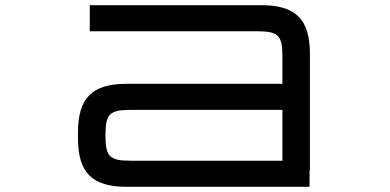

<svg xmlns="http://www.w3.org/2000/svg" viewBox="-20 -720 1502 740"><path d="M486 -296.5H1068.5V-100.5H486C402 -100.5 386.5 -115.5 386.5 -198.5C386.5 -281.5 402 -296.5 486 -296.5ZM280.5 -188.5C280.5 -54.5 334.5 0 468.5 0H1173V-63H1174.5V-511.5C1174.5 -645.5 1120.5 -700 986.5 -700H326V-599.5H969C1053.5 -599.5 1068.5 -584.5 1068.5 -500V-397H468.5C334.5 -397 280.5 -342.5 280.5 -208.5Z"/></svg>

Font: Melete
Style: Regular
Weight: 400
Width: 6
Designer: Sora Sagano
Foundry: DOT COLON
Version: Version 0.200;FEAKit 1.0